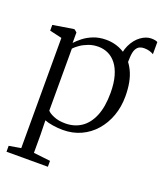

<svg xmlns="http://www.w3.org/2000/svg" viewBox="-158 -748 919 1086"><g transform="rotate(20 301.0 -205.0)"><path d="M481.5 -385 443.5 -404 432.5 -461Q430 -518 450 -559.8Q470 -601.5 501.2 -624Q532.5 -646.5 563 -646.5Q589.5 -646.5 601.5 -639V-566Q590 -573 575.8 -577Q561.5 -581 544.5 -581Q530 -581.5 517 -575.5Q504 -569.5 495.5 -553Q487 -536.5 485.5 -504.5ZM12 235.5V200L83.5 188V-475.5L10 -492.5V-527L129 -546.5H138L153 -533.5V-470.5Q167.5 -487 191.8 -506.2Q216 -525.5 250 -539Q284 -552.5 326.5 -552.5Q384 -552.5 432 -524.2Q480 -496 508.5 -437.2Q537 -378.5 537 -288Q537 -225 517.5 -170.8Q498 -116.5 462.2 -75.5Q426.5 -34.5 377.2 -11.8Q328 11 268.5 11Q238 11 207 6Q176 1 158 -6.5L160 80V188.5L261 200V235.5ZM269 -28.5Q323 -28.5 364 -55.8Q405 -83 428.2 -138.2Q451.5 -193.5 451.5 -278Q451.5 -336 439.5 -378.2Q427.5 -420.5 406.5 -447.5Q385.5 -474.5 357.8 -487.5Q330 -500.5 298.5 -500.5Q266.5 -500.5 239.2 -490.2Q212 -480 191.8 -465.8Q171.5 -451.5 160 -439V-66Q168.5 -54 198 -41.2Q227.5 -28.5 269 -28.5Z"/></g></svg>

Font: Merriweather 60pt Light
Style: Regular
Weight: 300
Version: Version 2.100